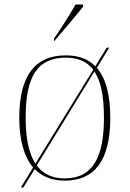

<svg xmlns="http://www.w3.org/2000/svg" viewBox="-20 -786 571 846"><path d="M218 -616V-606H220C259 -651 318 -721 346 -756V-766H313C287 -721 246 -656 218 -616ZM126 -48 72 40H83L133 -41C166 -7 211 10 265 10C397 10 466 -79 466 -267C466 -371 445 -443 407 -487L461 -576H450L400 -494C368 -527 324 -542 270 -542C135 -542 65 -454 65 -267C65 -166 87 -94 126 -48ZM391 -479 136 -65C107 -110 93 -178 93 -267C93 -448 144 -532 270 -532C323 -532 363 -515 391 -479ZM265 0C211 0 170 -19 142 -57L396 -471C425 -428 438 -361 438 -267C438 -100 393 0 265 0Z"/></svg>

Font: Noto Serif Display Thin
Style: Regular
Weight: 100
Designer: Monotype Design Team
Foundry: Monotype Imaging Inc.
Version: Version 2.009